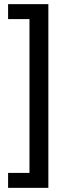

<svg xmlns="http://www.w3.org/2000/svg" viewBox="-20 -725 345 925"><path d="M19 180V108H122V-633H19V-705H213V180Z"/></svg>

Font: Nunito Sans 7pt Condensed Medium
Style: Regular
Weight: 500
Width: 3
Designer: Vernon Adams
Foundry: Vernon Adams
Version: Version 3.101;gftools[0.9.27]